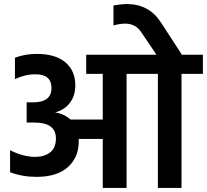

<svg xmlns="http://www.w3.org/2000/svg" viewBox="-20 -931 1025 951"><path d="M881 -660H985V-565H879V0H762V-565H607V0H489V-243H370V-230Q370 -152 316.5 -103.5Q263 -55 161 -55Q90 -55 30 -78V-187Q95 -154 156 -154Q199 -154 228 -176Q257 -198 257 -246Q257 -324 150 -324H112V-424H143Q235 -424 235 -495Q235 -563 156 -563Q104 -563 54 -539V-645Q103 -664 163 -664Q254 -664 303.5 -622.5Q353 -581 353 -509Q353 -457 326.5 -422Q300 -387 253 -374Q296 -368 329 -339H489V-565H407V-660H755L682 -768Q653 -814 601 -814Q574 -814 542 -805V-904Q584 -911 610 -911Q719 -910 777 -820Z"/></svg>

Font: Hind SemiBold
Style: Regular
Weight: 600
Designer: Manushi Parikh, Satya Rajpurohit
Foundry: Indian Type Foundry
Version: Version 2.001;PS 1.0;hotconv 1.0.79;makeotf.lib2.5.61930; tt